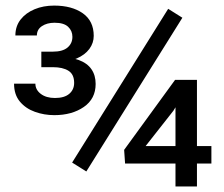

<svg xmlns="http://www.w3.org/2000/svg" viewBox="-20 -674 810 694"><path d="M170.9 -487.3Q206.5 -487.3 224.1 -502.2Q241.7 -517.1 241.7 -541Q241.7 -562.5 226.3 -577.1Q210.9 -591.8 177.2 -591.8Q149.9 -591.8 131.6 -579.6Q113.3 -567.4 113.3 -545.9H35.6Q35.6 -579.1 54.4 -603.3Q73.2 -627.4 105 -640.6Q136.7 -653.8 175.8 -653.8Q239.7 -653.8 279.3 -626Q318.8 -598.1 318.8 -544.4Q318.8 -518.6 303 -497.1Q287.1 -475.6 257.1 -462.6Q227.1 -449.7 184.1 -449.7H129.4V-487.3ZM129.4 -468.8H184.1Q232.9 -468.8 264.2 -457.3Q295.4 -445.8 310.5 -423.8Q325.7 -401.9 325.7 -370.6Q325.7 -316.9 283 -287.4Q240.2 -257.8 176.3 -257.8Q139.6 -257.8 106.2 -269.8Q72.8 -281.7 51.8 -306.9Q30.8 -332 30.8 -371.6H107.9Q107.9 -349.6 127.4 -334.7Q147 -319.8 178.7 -319.8Q212.9 -319.8 230.5 -335Q248 -350.1 248 -374.5Q248 -405.3 227.5 -418.2Q207 -431.2 170.9 -431.2H129.4ZM292 -54.2 240.7 -86.4 587.9 -642.1 639.2 -609.9ZM744.1 -83H432.1L428.7 -132.3L612.8 -385.3H673.8L606.9 -273.9L506.3 -146H744.1ZM691.9 0H614.3V-385.3H691.9Z"/></svg>

Font: Heebo
Style: Regular
Weight: 400
Designer: Oded Ezer
Foundry: Ezer Type House
Version: Version 3.100